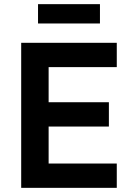

<svg xmlns="http://www.w3.org/2000/svg" viewBox="-20 -904 640 924"><path d="M163 -791H461V-884H163ZM542 0V-117H214V-295H504V-412H214V-581H542V-698H82V0Z"/></svg>

Font: Braiins Sans SemiBold
Style: Regular
Weight: 600
Designer: Mike Abbink, Paul van der Laan, Pieter van Rosmalen, Jiri Chlebus, Lubos Buracinsky
Foundry: Bold Monday, Sudetype
Version: Version 1.000;hotconv 1.0.109;makeotfexe 2.5.65596